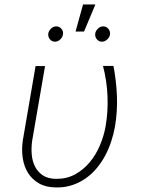

<svg xmlns="http://www.w3.org/2000/svg" viewBox="-20 -821 627 851"><path d="M179.7 -528.3H137.7L81.1 -198.7Q75.2 -157.7 80.8 -120.4Q86.4 -83 104.5 -54.2Q122.6 -25.4 153.6 -7.8Q184.6 9.8 230.5 9.8Q267.6 10.3 300 -0.5Q332.5 -11.2 359.4 -30.3Q386.7 -49.3 408.2 -75Q429.7 -100.6 446.3 -131.3Q461.9 -161.1 472.9 -194.1Q483.9 -227.1 489.7 -260.7Q501 -327.6 498.3 -395Q495.6 -462.4 482.9 -528.8H436.5Q453.6 -463.4 456.5 -395Q459.5 -326.7 447.8 -259.8Q440.4 -218.3 422.9 -176.8Q405.3 -135.3 377.9 -102.1Q350.1 -68.8 313 -48.3Q275.9 -27.8 229.5 -28.3Q193.4 -28.3 170.4 -43.5Q147.5 -58.6 135.3 -82.5Q123 -106.9 120.6 -137Q118.2 -167 122.6 -197.3ZM348.1 -801.3 314.9 -681.2H352.5L402.8 -801.3ZM193.8 -670.4Q192.9 -656.7 201.7 -646.5Q210.4 -636.2 223.6 -636.2Q236.8 -636.2 247.3 -646.5Q257.8 -656.7 259.3 -669.4Q261.2 -682.6 252.2 -693.4Q243.2 -704.1 229.5 -704.1Q215.8 -704.1 205.3 -693.4Q194.8 -682.6 193.8 -670.4ZM401.9 -670.4Q400.9 -656.7 409.7 -646.5Q418.5 -636.2 431.6 -636.2Q444.8 -636.2 455.6 -646.5Q466.3 -656.7 467.8 -669.4Q468.8 -683.1 460 -693.6Q451.2 -704.1 437.5 -704.1Q423.8 -704.1 413.3 -693.4Q402.8 -682.6 401.9 -670.4Z"/></svg>

Font: Roboto Mono ExtraLight
Style: Italic
Weight: 250
Italic angle: -10°
Monospace: yes
Designer: Google
Version: Version 3.000